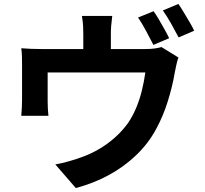

<svg xmlns="http://www.w3.org/2000/svg" viewBox="-20 -885 1040 975"><path d="M760 -828Q773 -810 787.5 -785Q802 -760 816 -735Q830 -710 839 -691L759 -657Q743 -688 722 -727.5Q701 -767 681 -796ZM886 -865Q899 -846 914 -821Q929 -796 943.5 -771.5Q958 -747 966 -729L887 -695Q871 -726 849 -765Q827 -804 807 -832ZM550 -804Q546 -772 544.5 -753Q543 -734 543 -712Q543 -699 543 -672Q543 -645 543 -616Q543 -587 543 -568H403Q403 -590 403 -619Q403 -648 403 -673.5Q403 -699 403 -712Q403 -734 402 -753Q401 -772 396 -804ZM886 -593Q880 -577 875 -553Q870 -529 867 -514Q861 -478 852 -442Q843 -406 832 -370.5Q821 -335 806.5 -300Q792 -265 773 -230Q734 -157 672 -97.5Q610 -38 532.5 4Q455 46 365 70L261 -50Q295 -56 333.5 -67Q372 -78 403 -90Q444 -105 485.5 -129.5Q527 -154 564 -187Q601 -220 630 -260Q655 -297 672.5 -339.5Q690 -382 701 -427.5Q712 -473 718 -517H222Q222 -504 222 -484.5Q222 -465 222 -443Q222 -421 222 -402Q222 -383 222 -371Q222 -354 223 -333Q224 -312 226 -297H88Q90 -316 91 -338.5Q92 -361 92 -381Q92 -393 92 -416.5Q92 -440 92 -466.5Q92 -493 92 -516.5Q92 -540 92 -554Q92 -571 91.5 -596.5Q91 -622 88 -640Q114 -638 137.5 -637Q161 -636 190 -636H717Q748 -636 767 -639Q786 -642 800 -646Z"/></svg>

Font: Noto Sans JP Thin
Style: Bold
Weight: 700
Version: Version 2.004-H2;hotconv 1.0.118;makeotfexe 2.5.65603